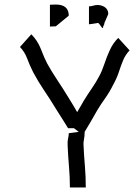

<svg xmlns="http://www.w3.org/2000/svg" viewBox="-20 -825 591 846"><path d="M358 1H288Q288 -45 284 -91Q280 -137 278 -184Q277 -204 280 -215Q283 -226 283 -238L327 -244L306 -260H280Q280 -260 272 -273Q264 -286 253 -303.5Q242 -321 233 -335Q224 -349 223 -351Q200 -389 174.5 -426.5Q149 -464 126 -507Q110 -539 99.5 -567.5Q89 -596 68 -618L118 -674Q146 -646 160.5 -608Q175 -570 188 -545Q208 -509 233 -471.5Q258 -434 283 -393Q294 -375 303.5 -359.5Q313 -344 320 -331Q328 -344 335 -356.5Q342 -369 349 -381Q367 -410 385.5 -437Q404 -464 417 -489Q430 -513 440 -543.5Q450 -574 464 -604.5Q478 -635 501 -658L551 -603Q533 -584 523 -560.5Q513 -537 504.5 -510Q496 -483 479 -452Q462 -418 443 -391.5Q424 -365 409 -340Q395 -315 381 -291Q367 -267 353 -244Q353 -225 350 -210.5Q347 -196 348 -187Q350 -141 354 -94.5Q358 -48 358 1ZM283 -756 226 -709Q218 -709 211 -708.5Q204 -708 200 -708V-804Q201 -804 209 -804.5Q217 -805 226 -805Q283 -805 283 -756ZM435 -713Q435 -699 431 -702Q427 -705 421.5 -714Q416 -723 411 -724Q412 -724 403.5 -722.5Q395 -721 385 -719.5Q375 -718 372 -718V-797Q381 -797 395 -801Q409 -805 425 -801Q457 -792 457 -763L442 -728Q437 -713 438.5 -712Q440 -711 438 -712Q438 -712 438 -712Q438 -712 438 -712Q437 -713 435 -713L442 -728Q442 -731 444 -734Z"/></svg>

Font: Syne
Style: Italic
Weight: 400
Italic angle: -9°
Designer: Lucas Descroix
Foundry: Bonjour Monde
Version: Version 2.000; ttfautohint (v1.8.3)